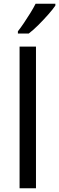

<svg xmlns="http://www.w3.org/2000/svg" viewBox="-20 -1010 317 1030"><path d="M173 0H85V-760H173ZM277 -980Q265 -962 240 -933.5Q215 -905 186.5 -876.5Q158 -848 134 -830H76V-842Q91 -861 108.5 -887Q126 -913 143 -940.5Q160 -968 171 -990H277Z"/></svg>

Font: Noto Sans Hanunoo
Style: Regular
Weight: 400
Designer: Monotype Design Team
Foundry: Monotype Imaging Inc.
Version: Version 2.003; ttfautohint (v1.8.4.7-5d5b)